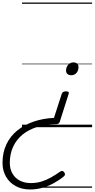

<svg xmlns="http://www.w3.org/2000/svg" viewBox="-175 -1011 752 1526"><path d="M350 -285Q363 -285 368.5 -280.5Q374 -276 371 -266L300 -43Q297 -33 289 -28.5Q281 -24 272 -24Q189 -23 121 -2Q53 19 4.5 58.5Q-44 98 -70.5 155Q-97 212 -97 283Q-97 333 -75.5 369.5Q-54 406 -16.5 425Q21 444 70 444Q114 444 152.5 432.5Q191 421 228 400.5Q265 380 303 353Q313 346 321.5 348Q330 350 336 359Q342 369 341.5 376.5Q341 384 331 392Q293 423 249 446.5Q205 470 158.5 482.5Q112 495 64 495Q-1 495 -50.5 468Q-100 441 -127.5 393Q-155 345 -155 283Q-155 201 -124 136Q-93 71 -37.5 26Q18 -19 92.5 -44.5Q167 -70 254 -74L316 -266Q320 -276 328 -280.5Q336 -285 350 -285ZM409 -515Q427 -515 438 -505.5Q449 -496 449 -478Q449 -451 433.5 -432Q418 -413 390 -413Q373 -413 361.5 -422.5Q350 -432 350 -450Q350 -476 366 -495.5Q382 -515 409 -515ZM0 471H557V481H0ZM0 -20H557V0H0ZM0 -505H557V-500H0ZM0 -991H557V-981H0Z"/></svg>

Font: Playwrite IE Guides
Style: Regular
Weight: 400
Designer: Veronika Burian, José Scaglione
Foundry: TypeTogether
Version: Version 1.003